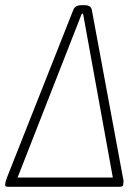

<svg xmlns="http://www.w3.org/2000/svg" viewBox="-30 -722 540 742"><path d="M10 0Q0 0 -5.5 -1Q-11 -2 -10 -8L-9 -17Q-8 -23 -3 -36L253 -683Q260 -702 285 -702H297Q322 -702 325 -683L445 -36Q445 -35 446.5 -28.5Q448 -22 447 -17L446 -8Q445 -2 439.5 -1Q434 0 424 0ZM286 -669 38 -36H406L291 -669Z"/></svg>

Font: Asap Condensed Condensed Thin
Style: Italic
Weight: 100
Width: 3
Italic angle: -6°
Designer: Pablo Cosgaya
Foundry: Omnibus-Type
Version: Version 3.001; ttfautohint (v1.8.4.7-5d5b)